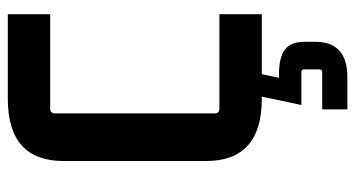

<svg xmlns="http://www.w3.org/2000/svg" viewBox="-224 -450 889 480"><g transform="rotate(-90 220.0 -210.5)"><path d="M286 144V106Q286 99 279 99H197L218 0H213Q57 0 57 -139V-496Q57 -635 213 -635H424V-529H188Q176 -529 176 -517V-118Q176 -106 188 -106H424V0H274L265 43H275Q315 43 335 57.5Q355 72 355 107V134Q355 214 266 214H186V151H279Q286 151 286 144Z"/></g></svg>

Font: Gemunu Libre
Style: Bold
Weight: 700
Designer: Puspanada Ekanayake, Sola Matas, Pathum Egodawatta, Kosala Senevirathne
Foundry: mooniak
Version: Version 1.100